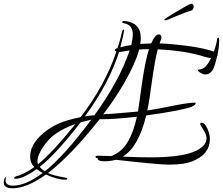

<svg xmlns="http://www.w3.org/2000/svg" viewBox="-220 -828 1197 1031"><path d="M-152 183Q-200 183 -200 152Q-200 130 -187 120Q-190 130 -190 140Q-190 169 -150 169Q-82 169 9 101Q0 96 -8 90.5Q-16 85 -23 80Q-96 132 -137 132Q-144 132 -144 128Q-144 122 -134 119Q-130 118 -124.5 116Q-119 114 -112 112Q-95 105 -75.5 94.5Q-56 84 -36 69Q-58 47 -58 13Q-58 -44 -6 -96Q37 -139 98 -166Q144 -185 213 -199Q344 -370 405 -551Q397 -554 397 -559Q397 -565 411 -570Q422 -601 429 -631Q430 -640 437 -662Q438 -669 445 -669Q446 -668 446 -667Q446 -648 426 -574Q456 -582 485 -586Q489 -603 491 -617Q493 -631 493 -643Q493 -696 445 -703Q436 -705 436 -709Q436 -715 447 -715Q459 -715 474 -711Q536 -694 536 -624Q536 -609 533 -592L592 -595Q613 -643 632 -643Q647 -643 647 -627Q647 -622 637 -595Q669 -594 706 -590.5Q743 -587 785 -582Q835 -575 870.5 -567Q906 -559 928 -551Q938 -577 943 -601Q944 -608 945.5 -617Q947 -626 954 -626Q957 -626 957 -612Q957 -578 948 -534Q949 -533 949 -532Q949 -528 946 -526Q935 -481 928 -464Q912 -428 882 -428Q872 -428 857.5 -436.5Q843 -445 843 -452Q843 -454 861 -457Q887 -462 914 -517Q897 -517 876 -524Q776 -556 627 -563Q612 -505 597 -399Q589 -339 582.5 -298Q576 -257 571 -235Q600 -238 703 -259Q793 -277 828 -277Q831 -277 831 -275Q831 -265 812 -256Q765 -236 565 -208Q524 -38 439 13Q483 15 519.5 16Q556 17 585 17Q744 17 816.5 -11.5Q889 -40 889 -85Q889 -105 872 -131Q855 -157 855 -162Q855 -169 862 -169Q881 -169 895 -134Q907 -106 907 -82Q907 1 813 38Q770 56 688 56Q659 56 587.5 49.5Q516 43 402 30Q372 38 342 38Q306 38 304 24L305 21H302Q293 21 293 13Q293 8 307 8Q318 8 340.5 9Q363 10 375 10Q382 10 404 -3Q481 -45 515 -201Q450 -194 400 -190.5Q350 -187 315 -188Q235 -87 165.5 -15Q96 57 38 101Q51 108 74.5 114Q98 120 132 126Q141 127 141 132Q141 137 131 137Q87 137 27 109Q-77 183 -152 183ZM334 -214Q438 -221 521 -229L545 -398Q553 -450 561.5 -491.5Q570 -533 580 -564H578Q565 -564 552 -563.5Q539 -563 527 -562Q508 -488 446 -381Q394 -291 334 -214ZM236 -203Q262 -208 287 -209Q421 -394 476 -557Q422 -548 419 -548Q365 -379 236 -203ZM21 92Q125 9 270 -185Q255 -182 241 -178.5Q227 -175 213 -171Q147 -86 92 -26Q37 34 -7 68Q3 80 21 92ZM-16 54Q58 -5 185 -162Q128 -143 81 -111Q47 -89 16 -46Q-19 4 -19 38Q-19 46 -16 54ZM667 -719Q662 -719 662 -722Q662 -724 678.5 -735Q695 -746 707 -753Q715 -758 730 -766.5Q745 -775 761.5 -785Q778 -795 791 -801.5Q804 -808 808 -808Q814 -808 817 -803Q820 -798 820 -793Q820 -786 816.5 -779.5Q813 -773 805 -770Q798 -768 789 -765.5Q780 -763 773 -760Q758 -754 745.5 -749Q733 -744 718 -738Q700 -730 686.5 -724.5Q673 -719 667 -719Z"/></svg>

Font: Love Light
Style: Regular
Weight: 400
Designer: Robert E. Leuschke
Foundry: Robert E. Leuschke
Version: Version 1.010; ttfautohint (v1.8.3)